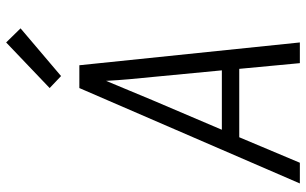

<svg xmlns="http://www.w3.org/2000/svg" viewBox="-210 -810 1019 640"><g transform="rotate(-90 300.0 -489.5)"><path d="M9 0 327 -735H403L479 0H410L391 -202H163L78 0ZM386 -260 364 -490Q360 -529 356.5 -568Q353 -607 351 -646Q335 -607 318.5 -568Q302 -529 286 -490L188 -260ZM367 -796 327 -834 479 -979 526 -931Z"/></g></svg>

Font: Iosevka Aile Light
Style: Italic
Weight: 300
Italic angle: -9°
Designer: Belleve Invis
Foundry: Belleve Invis
Version: Version 31.1.0; ttfautohint (v1.8.4)